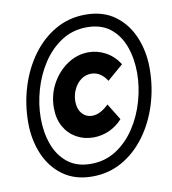

<svg xmlns="http://www.w3.org/2000/svg" viewBox="-81 -782 771 863"><g transform="rotate(-10 304.5 -350.0)"><path d="M307 -161Q264 -161 229 -181Q194 -201 174 -237Q154 -273 154 -322Q154 -381 181 -431Q208 -481 253 -511.5Q298 -542 351 -542Q390 -542 427 -522.5Q464 -503 490 -463L417 -400Q404 -421 386 -433Q368 -445 345 -445Q319 -445 298.5 -429.5Q278 -414 266 -388.5Q254 -363 254 -334Q254 -300 272 -279Q290 -258 319 -258Q355 -258 394 -296L440 -221Q414 -192 379.5 -176.5Q345 -161 307 -161ZM272 11Q193 11 138.5 -28.5Q84 -68 56.5 -133.5Q29 -199 29 -276Q29 -362 53.5 -440.5Q78 -519 123 -580Q168 -641 229.5 -676Q291 -711 366 -711Q446 -711 500 -671.5Q554 -632 581.5 -566.5Q609 -501 609 -424Q609 -338 584.5 -259.5Q560 -181 515 -120Q470 -59 408.5 -24Q347 11 272 11ZM275 -46Q340 -46 391 -79Q442 -112 477.5 -166Q513 -220 531.5 -285Q550 -350 550 -413Q550 -479 530 -534Q510 -589 468.5 -621.5Q427 -654 363 -654Q298 -654 247 -621Q196 -588 160.5 -534Q125 -480 106.5 -415Q88 -350 88 -287Q88 -221 108 -166.5Q128 -112 169.5 -79Q211 -46 275 -46Z"/></g></svg>

Font: Red Hat Mono
Style: Italic
Weight: 300
Italic angle: -12°
Monospace: yes
Designer: Pentagram, MCKL
Foundry: Pentagram, MCKL
Version: Version 1.023